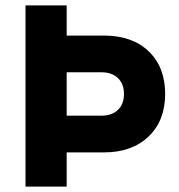

<svg xmlns="http://www.w3.org/2000/svg" viewBox="-20 -695 665 715"><path d="M75 0V-675H228.3V-562.5H367.5Q472.5 -562.5 533.8 -503.8Q595 -445 595 -345Q595 -245.8 533.3 -186.7Q471.7 -127.5 367.5 -127.5H228.3V0ZM228.3 -264.2H357.5Q396.7 -264.2 419.2 -285.8Q441.7 -307.5 441.7 -345Q441.7 -382.5 419.2 -404.2Q396.7 -425.8 357.5 -425.8H228.3Z"/></svg>

Font: Funnel Sans Light ExtraBold
Style: Regular
Weight: 800
Version: Version 1.000